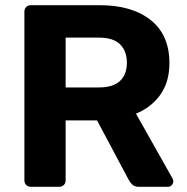

<svg xmlns="http://www.w3.org/2000/svg" viewBox="-20 -720 722 740"><path d="M99 0Q88 0 81 -7Q74 -14 74 -25V-675Q74 -686 81 -693Q88 -700 99 -700H364Q489 -700 561 -642.5Q633 -585 633 -477Q633 -404 598 -355Q563 -306 504 -282L645 -32Q648 -26 648 -21Q648 -13 642 -6.5Q636 0 627 0H516Q498 0 489 -9.5Q480 -19 476 -27L354 -256H233V-25Q233 -14 226 -7Q219 0 208 0ZM233 -383H361Q416 -383 442.5 -408Q469 -433 469 -478Q469 -523 443 -549Q417 -575 361 -575H233Z"/></svg>

Font: Rubik SemiBold
Style: Regular
Weight: 600
Designer: Hubert and Fischer
Foundry: Hubert and Fischer
Version: Version 2.300;gftools[0.9.30]